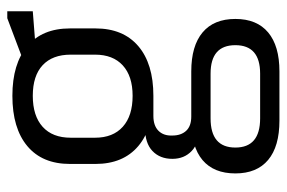

<svg xmlns="http://www.w3.org/2000/svg" viewBox="-150 -451 787 527"><g transform="rotate(-90 243.5 -187.5)"><path d="M244 -160Q155 -160 106 -201.5Q57 -243 57 -319V-389Q57 -465 106 -506Q155 -547 244 -547Q332 -547 380.5 -506Q429 -465 429 -389V-319Q429 -243 380.5 -201.5Q332 -160 244 -160ZM176 186Q105 186 68 155Q31 124 31 65Q31 6 67.5 -25Q104 -56 176 -56H311Q381 -56 418 -25Q455 6 455 65Q455 124 418 155Q381 186 311 186ZM305 133Q383 133 383 65Q383 -3 305 -3H182Q102 -3 102 65Q102 133 182 133ZM155 -34Q115 -34 93 -54.5Q71 -75 71 -108Q71 -142 92.5 -162.5Q114 -183 156 -183H244V-160H189Q162 -160 148 -146Q134 -132 135 -108Q135 -84 148 -70Q161 -56 187 -56H244V-34ZM244 -217Q298 -217 327.5 -244Q357 -271 357 -320V-387Q357 -437 328 -464Q299 -491 244 -491Q189 -491 159 -464Q129 -437 129 -387V-320Q129 -271 159 -244Q189 -217 244 -217ZM335 -515 457 -561H476V-491L335 -480Z"/></g></svg>

Font: Pathway Extreme SemiCondensed Light
Style: Regular
Weight: 300
Width: 4
Version: Version 1.001;gftools[0.9.26]